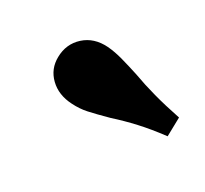

<svg xmlns="http://www.w3.org/2000/svg" viewBox="-53 -739 343 321"><g transform="rotate(-20 118.5 -578.5)"><path d="M118.5 -539.5Q97.1 -554.3 86 -563Q74.9 -571.6 65.6 -584.2Q49.8 -605.2 51.4 -627.9Q53 -650.7 71.2 -665.3Q90.7 -681.2 114.7 -678Q138.7 -674.7 154.9 -652.4Q163 -641.1 170 -625.6Q177 -610.1 183.8 -593.3Q191.5 -571.9 201.5 -550.1Q211.4 -528.3 226.3 -501L197.7 -478Q176 -498.5 157.3 -512.7Q138.7 -526.9 118.5 -539.5Z"/></g></svg>

Font: Playfair Micro SmCond SmLight
Style: Regular
Weight: 360
Width: 4
Designer: Claus Eggers Sørensen
Foundry: Claus Eggers Sørensen
Version: Version 2.100;Glyphs 3.2 (3219)